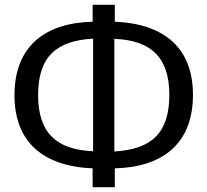

<svg xmlns="http://www.w3.org/2000/svg" viewBox="-20 -743 860 796"><path d="M364 -45V33H456V-45C654 -50 780 -147 780 -350C780 -537 669 -644 456 -653V-723H364V-653C166 -648 40 -551 40 -348C40 -161 151 -54 364 -45ZM682 -350C682 -190 607 -124 454 -115V-582C605 -576 682 -506 682 -350ZM138 -348C138 -508 213 -574 366 -583V-116C215 -122 138 -192 138 -348Z"/></svg>

Font: FiraGO Unicode
Style: Regular
Weight: 400
Designer: bBox Type
Foundry: bBox Type GmbH
Version: Version 1.001;PS 001.001;hotconv 1.0.88;makeotf.lib2.5.64775